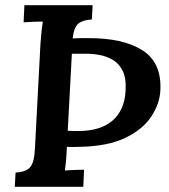

<svg xmlns="http://www.w3.org/2000/svg" viewBox="-20 -720 652 740"><path d="M37 0 40 -55Q81 -57 97 -76.5Q113 -96 115 -154L136 -553Q140 -607 145 -637Q128 -637 106 -636Q84 -635 71 -634L74 -700H337L334 -645Q299 -643 282 -629Q265 -615 260 -572Q275 -573 289.5 -573Q304 -573 318 -573Q453 -574 528.5 -526.5Q604 -479 598 -370Q595 -319 562.5 -270Q530 -221 462.5 -188.5Q395 -156 286 -154Q258 -153 238 -154Q236 -116 234 -95.5Q232 -75 230 -63Q247 -64 269 -65Q291 -66 304 -66L301 0ZM241 -216Q258 -215 281 -215Q367 -215 413.5 -255Q460 -295 464 -370Q467 -417 453.5 -445.5Q440 -474 416 -488.5Q392 -503 364.5 -508Q337 -513 311 -513Q298 -513 284.5 -513Q271 -513 257 -513Z"/></svg>

Font: Lora SemiBold
Style: Italic
Weight: 600
Italic angle: -3°
Designer: Olga Karpushina, Alexei Vanyashin (Cyrillic)
Foundry: Cyreal
Version: Version 3.011; ttfautohint (v1.8.4.7-5d5b)